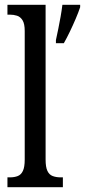

<svg xmlns="http://www.w3.org/2000/svg" viewBox="-20 -780 354 800"><path d="M213 -613Q218 -636 223 -660.5Q228 -685 232.5 -710.5Q237 -736 240 -760H314V-750Q307 -729 295.5 -702Q284 -675 271 -648Q258 -621 246 -600H213ZM11 0V-41H21Q40 -41 54 -46.5Q68 -52 75.5 -68Q83 -84 83 -115V-651Q83 -681 74 -695.5Q65 -710 51 -714.5Q37 -719 21 -719H11V-760H170V-115Q170 -84 177.5 -68Q185 -52 199.5 -46.5Q214 -41 233 -41H242V0Z"/></svg>

Font: Noto Serif ExtraCondensed
Style: Regular
Weight: 400
Width: 2
Designer: Monotype Design Team
Foundry: Monotype Imaging Inc.
Version: Version 2.013